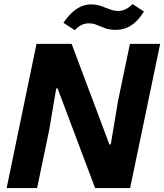

<svg xmlns="http://www.w3.org/2000/svg" viewBox="-20 -951 830 971"><path d="M13.6 0 164.6 -729H342.3L533.1 -220.9H540.3L576.7 -439.4L637.1 -729H789.9L638.1 0H460.9L271.3 -503.9H264.4L228.7 -293.1L167.7 0ZM565.4 -800.1Q533.3 -800.1 510.9 -808.6Q488.4 -817 469.7 -824.9Q451 -832.9 428.3 -832.9Q407.1 -832.9 390.1 -823.6Q373.1 -814.4 358.3 -798.1L300.6 -835.9Q326.6 -872.4 350 -892.4Q373.4 -912.3 395.9 -920.5Q418.3 -928.7 440.1 -928.7Q467.6 -928.7 490.4 -920.6Q513.1 -912.6 534.8 -904.1Q556.4 -895.7 578.7 -895.7Q596.4 -895.7 614.9 -904.1Q633.3 -912.6 650 -930.7L708 -892.7Q685.1 -856.4 661.3 -836.1Q637.4 -815.9 613.8 -808Q590.1 -800.1 565.4 -800.1Z"/></svg>

Font: Mona Sans
Style: Italic
Weight: 200
Italic angle: -11.6951°
Designer: Deni Anggara
Foundry: GitHub
Version: Version 2.000